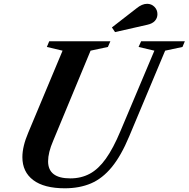

<svg xmlns="http://www.w3.org/2000/svg" viewBox="-20 -978 990 1008"><path d="M320.5 10.5Q211.5 10.5 154.5 -32.5Q97.5 -75.5 97.5 -153Q97.5 -209.5 128.5 -282L308.5 -712L226 -731.5L238.5 -761.5H559.5L546.5 -731.5L455.5 -712L259 -238.5Q232.5 -177 232.5 -131Q232.5 -41.5 349 -41.5Q406 -41.5 451.2 -65.8Q496.5 -90 535.5 -144.5Q574.5 -199 612.5 -290L790.5 -712L707.5 -731.5L721 -761.5H950.5L938 -731.5L847 -712L658.5 -262.5Q616 -160.5 567 -100.8Q518 -41 457.8 -15.2Q397.5 10.5 320.5 10.5ZM584 -809.5 567.5 -834 697 -934.5Q711 -946 724.8 -952Q738.5 -958 752.5 -958Q775 -958 790.8 -942.2Q806.5 -926.5 806.5 -903.5Q806.5 -883.5 793.5 -868.8Q780.5 -854 753.5 -848Z"/></svg>

Font: Libre Caslon Text SemiBold Italic
Style: Regular
Weight: 600
Italic angle: -22.583°
Designer: Pablo Impallari, Rodrigo Fuenzalida, Katja Schimmel
Foundry: Pablo Impallari, Rodrigo Fuenzalida
Version: Version 2.000